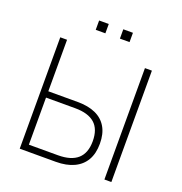

<svg xmlns="http://www.w3.org/2000/svg" viewBox="-152 -1010 1081 1142"><g transform="rotate(20 388.0 -439.0)"><path d="M98 0V-705H141V-379H327Q394 -379 440.5 -358Q487 -337 511.5 -295Q536 -253 536 -191Q536 -128 511.5 -86Q487 -44 440 -22Q393 0 326 0ZM141 -41H325Q408 -41 449.5 -78Q491 -115 491 -190Q491 -266 449.5 -302.5Q408 -339 326 -339H141ZM634 0V-705H678V0ZM434 -819V-878H495V-819ZM281 -819V-878H342V-819Z"/></g></svg>

Font: Nunito Sans 10pt SemiCondensed ExtraLight
Style: Regular
Weight: 250
Width: 4
Designer: Vernon Adams
Foundry: Vernon Adams
Version: Version 3.101;gftools[0.9.27]